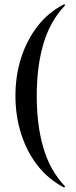

<svg xmlns="http://www.w3.org/2000/svg" viewBox="-20 -745 349 883"><path d="M51 -304Q51 -398 77.5 -480Q104 -562 153.5 -625.5Q203 -689 274 -725Q276 -726 278 -723.5Q280 -721 278 -719Q210 -647 179.5 -543Q149 -439 149 -304Q149 -169 179.5 -65Q210 39 278 111Q280 112 278 115Q276 118 274 117Q203 80 153.5 17Q104 -46 77.5 -128.5Q51 -211 51 -304Z"/></svg>

Font: Cormorant Garamond Light SemiBold
Style: Regular
Weight: 600
Version: Version 4.001